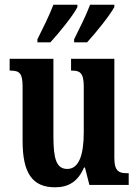

<svg xmlns="http://www.w3.org/2000/svg" viewBox="-20 -786 589 816"><path d="M295 -619V-606H350C387 -646 447 -721 466 -756V-766H363C346 -721 319 -667 295 -619ZM139 -619V-606H194C231 -646 292 -721 309 -756V-766H207C190 -721 163 -667 139 -619ZM214 10C271 10 311 -14 337 -74H341L360 0H527V-50H520C489 -50 466 -55 466 -114V-536H282V-486H285C316 -486 336 -480 336 -420V-224C336 -129 316 -68 266 -68C219 -68 207 -112 207 -208V-536H21V-486H24C64 -486 76 -474 76 -417V-187C76 -51 117 10 214 10Z"/></svg>

Font: Noto Serif Sinhala ExtraCondensed
Style: Bold
Weight: 700
Width: 2
Designer: Jelle Bosma - Monotype Design Team
Foundry: Monotype Imaging Inc.
Version: Version 2.007